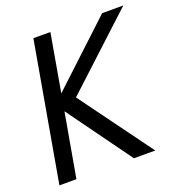

<svg xmlns="http://www.w3.org/2000/svg" viewBox="-127 -807 852 913"><g transform="rotate(-20 298.5 -350.0)"><path d="M142 -700H228L177 -408L490 -700H597L236 -366L504 0H396L162 -323L105 0H19Z"/></g></svg>

Font: Niramit
Style: Italic
Weight: 400
Italic angle: -10°
Version: Version 1.000; ttfautohint (v1.6)